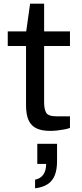

<svg xmlns="http://www.w3.org/2000/svg" viewBox="-20 -697 445 1040"><path d="M252 12Q207 12 178 -1.5Q149 -15 135 -45.5Q121 -76 121 -126V-448H22V-527H122L143 -677H219V-527H359V-448H219V-143Q219 -105 230.5 -86Q242 -67 286 -67H359V-4Q345 1 326 4.5Q307 8 287.5 10Q268 12 252 12ZM170 323V276Q199 271 214.5 249Q230 227 230 191H182V82H289V177Q289 222 276.5 253Q264 284 237.5 301Q211 318 170 323Z"/></svg>

Font: Archivo Expanded
Style: Regular
Weight: 400
Width: 7
Designer: Hector Gatti
Foundry: Omnibus-Type
Version: Version 2.001